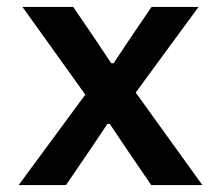

<svg xmlns="http://www.w3.org/2000/svg" viewBox="-20 -536 640 556"><path d="M34 0 227 -262 45 -516H192L254 -425L302 -353H309L357 -425L419 -516H555L373 -268L566 0H418L347 -104L298 -177H291L242 -104L171 0Z"/></svg>

Font: IBM Plex Mono SemiBold
Style: Regular
Weight: 600
Monospace: yes
Designer: Mike Abbink, Paul van der Laan, Pieter van Rosmalen
Foundry: Bold Monday
Version: Version 2.3